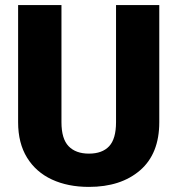

<svg xmlns="http://www.w3.org/2000/svg" viewBox="-20 -731 705 761"><path d="M439.9 -710.9H611.3V-246.6Q611.3 -121.6 535.2 -55.9Q459 9.8 332.5 9.8Q249 9.8 185.8 -19.5Q122.6 -48.8 87.2 -106.2Q51.8 -163.6 51.8 -246.6V-710.9H223.6V-246.6Q223.6 -180.7 252 -151.4Q280.3 -122.1 332.5 -122.1Q385.3 -122.1 412.6 -151.4Q439.9 -180.7 439.9 -246.6Z"/></svg>

Font: Vazirmatn RD UI Black
Style: Regular
Weight: 900
Designer: Saber Rastikerdar
Foundry: Saber Rastikerdar
Version: Version 33.003